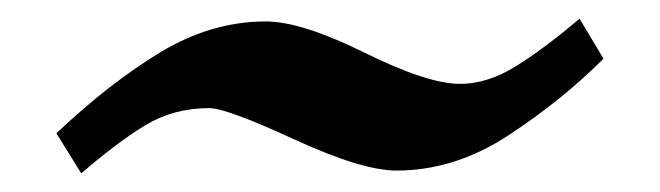

<svg xmlns="http://www.w3.org/2000/svg" viewBox="-20 -456 708 206"><path d="M265 -433C226.3 -433 188.7 -422 152.2 -400C115.8 -378 78.6 -349 40.5 -313L67.2 -270C92.7 -292 115.5 -309.2 135.7 -321.5C155.9 -333.8 178.8 -340 204.4 -340C216.8 -340 247.2 -328.8 295.6 -306.5C344.1 -284.2 380.7 -273 405.5 -273C447.2 -273 487.3 -285.7 525.8 -311C564.3 -336.3 598.2 -363.7 627.5 -393L601.8 -436C576.7 -414.7 554 -397.7 533.6 -385C513.2 -372.3 493.2 -366 473.6 -366C450.4 -366 416.2 -377.2 371.1 -399.5C326 -421.8 290.6 -433 265 -433Z"/></svg>

Font: Din Kursivschrift
Style: Eng
Weight: 400
Version: Version 1.089